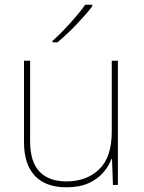

<svg xmlns="http://www.w3.org/2000/svg" viewBox="-20 -786 613 816"><path d="M481 -528V0H460L456 -111H454Q443 -81 419 -53Q395 -25 356.5 -7.5Q318 10 262 10Q174 10 128 -39Q82 -88 82 -182V-528H108V-186Q108 -98 148 -56.5Q188 -15 262 -15Q348 -15 401.5 -66.5Q455 -118 455 -226V-528ZM372 -766V-759Q346 -725 305 -682Q264 -639 224 -606H203V-612Q226 -632 252.5 -660Q279 -688 303.5 -716.5Q328 -745 342 -766Z"/></svg>

Font: Noto Sans Cherokee Thin
Style: Regular
Weight: 100
Designer: Monotype Design Team
Foundry: Monotype Imaging Inc.
Version: Version 2.001; ttfautohint (v1.8.4.7-5d5b)